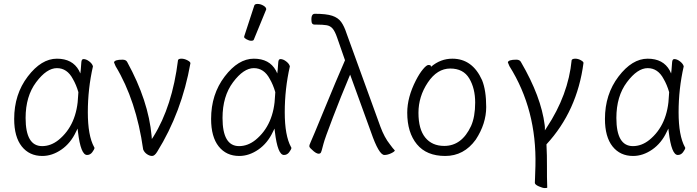

<svg xmlns="http://www.w3.org/2000/svg" viewBox="-20 -779 3540 975"><path d="M195 13Q129 13 90.5 -35.5Q52 -84 52 -175Q52 -300 121 -390.5Q190 -481 269 -481Q348 -481 381 -421L388 -406L390 -423Q392 -445 393 -462Q394 -479 404 -479Q418 -479 433.5 -467Q449 -455 452 -442Q426 -328 426 -209Q426 -90 458 -32L460 -28Q459 -20 448.5 -6Q438 8 422 8Q390 8 376 -109L374 -126L366 -110Q339 -52 292 -19.5Q245 13 195 13ZM194 -37Q238 -37 277 -68Q372 -145 377 -296Q377 -304 378 -311Q367 -349 350 -378Q321 -433 269 -433Q217 -433 163.5 -361.5Q110 -290 110 -180Q110 -37 194 -37Z M778 -8Q765 13 752.5 13Q740 13 726.5 4Q713 -5 707 -20Q672 -269 567 -443L559 -462Q561 -476 602 -476Q620 -476 626 -464Q734 -267 750 -88L751 -73L759 -85Q855 -239 884 -474Q887 -481 901.5 -481Q916 -481 931.5 -473Q947 -465 947 -458Q903 -209 778 -8Z M1195 13Q1129 13 1090.5 -35.5Q1052 -84 1052 -175Q1052 -300 1121 -390.5Q1190 -481 1269 -481Q1348 -481 1381 -421L1388 -406L1390 -423Q1392 -445 1393 -462Q1394 -479 1404 -479Q1418 -479 1433.5 -467Q1449 -455 1452 -442Q1426 -328 1426 -209Q1426 -90 1458 -32L1460 -28Q1459 -20 1448.5 -6Q1438 8 1422 8Q1390 8 1376 -109L1374 -126L1366 -110Q1339 -52 1292 -19.5Q1245 13 1195 13ZM1194 -37Q1238 -37 1277 -68Q1372 -145 1377 -296Q1377 -304 1378 -311Q1367 -349 1350 -378Q1321 -433 1269 -433Q1217 -433 1163.5 -361.5Q1110 -290 1110 -180Q1110 -37 1194 -37ZM1269 -578Q1267 -572 1256 -572Q1245 -572 1232.5 -579Q1220 -586 1220 -590V-594L1271 -750Q1273 -759 1288 -759Q1303 -759 1317.5 -750.5Q1332 -742 1332 -732Q1332 -730 1331 -729Z M1932 8Q1904 8 1864 -108L1758 -400L1753 -388Q1712 -291 1670.5 -182.5Q1629 -74 1623 -50Q1612 -5 1608 -2Q1596 8 1574 -10Q1552 -28 1551 -35Q1550 -42 1558 -58.5Q1566 -75 1626.5 -222.5Q1687 -370 1732 -473L1692 -588Q1681 -620 1669 -634Q1657 -648 1638 -651Q1619 -654 1589 -654H1578Q1563 -654 1562 -670Q1558 -709 1579 -709Q1637 -709 1667 -699Q1697 -689 1712.5 -667.5Q1728 -646 1740 -609L1912 -135Q1932 -81 1960 -46Q1975 -25 1985 -15Q1984 -9 1966 -0.5Q1948 8 1932 8ZM1960 -46ZM1561 -674V-675Z M2396 -70Q2336 13 2241 13Q2146 13 2097 -46.5Q2048 -106 2048 -207Q2048 -285 2092 -371Q2110 -406 2128 -427.5Q2146 -449 2155.5 -449Q2165 -449 2167 -446L2169 -440Q2217 -481 2277 -481Q2379 -481 2428 -372Q2449 -320 2449 -235.5Q2449 -151 2396 -70ZM2236 -38Q2325 -38 2372 -139Q2393 -186 2393 -258Q2393 -330 2363 -380.5Q2333 -431 2266.5 -431Q2200 -431 2152.5 -360Q2105 -289 2105 -206Q2105 -123 2139.5 -80.5Q2174 -38 2236 -38ZM2428 -372Z M2759 174Q2757 176 2746.5 176Q2736 176 2716.5 167.5Q2697 159 2696 150Q2696 149 2697 124Q2698 99 2699 63Q2706 -222 2567 -443L2559 -462Q2561 -476 2602 -476Q2620 -476 2626 -463Q2728 -288 2746 -144Q2747 -139 2747 -134V-117L2756 -131Q2866 -297 2883 -474Q2887 -481 2901.5 -481Q2916 -481 2930 -473Q2944 -465 2943 -459Q2911 -215 2755 -46Q2758 12 2757.5 66Q2757 120 2759 174Z M3195 13Q3129 13 3090.5 -35.5Q3052 -84 3052 -175Q3052 -300 3121 -390.5Q3190 -481 3269 -481Q3348 -481 3381 -421L3388 -406L3390 -423Q3392 -445 3393 -462Q3394 -479 3404 -479Q3418 -479 3433.5 -467Q3449 -455 3452 -442Q3426 -328 3426 -209Q3426 -90 3458 -32L3460 -28Q3459 -20 3448.5 -6Q3438 8 3422 8Q3390 8 3376 -109L3374 -126L3366 -110Q3339 -52 3292 -19.5Q3245 13 3195 13ZM3194 -37Q3238 -37 3277 -68Q3372 -145 3377 -296Q3377 -304 3378 -311Q3367 -349 3350 -378Q3321 -433 3269 -433Q3217 -433 3163.5 -361.5Q3110 -290 3110 -180Q3110 -37 3194 -37Z"/></svg>

Font: LXGW WenKai Mono TC Light
Style: Regular
Weight: 300
Designer: LXGW / Fontworks Inc.
Foundry: LXGW / Fontworks Inc.
Version: Version 1.330